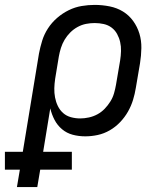

<svg xmlns="http://www.w3.org/2000/svg" viewBox="-66 -548 686 783"><path d="M3 215 15 144H-46V71H27L93 -330Q98 -356 106 -382Q114 -408 129.5 -432Q145 -456 167 -475Q189 -494 214.5 -506.5Q240 -519 267 -523.5Q294 -528 320 -528Q351 -528 381 -522Q411 -516 435.5 -501Q460 -486 477 -462.5Q494 -439 502.5 -411Q511 -383 510.5 -352Q510 -321 505 -290L488 -190Q484 -165 476.5 -140.5Q469 -116 456 -93Q443 -70 424 -50Q405 -30 381.5 -16.5Q358 -3 332.5 2.5Q307 8 282 8Q255 8 230.5 1.5Q206 -5 187 -21Q168 -37 156.5 -59Q145 -81 139 -106L110 71H227V144H98L86 215ZM261 -65Q278 -65 296.5 -69Q315 -73 331.5 -82Q348 -91 361 -104.5Q374 -118 384 -134Q394 -150 399 -167.5Q404 -185 407 -202L424 -302Q427 -321 427.5 -340Q428 -359 424 -376.5Q420 -394 411.5 -409.5Q403 -425 389 -435.5Q375 -446 357 -450Q339 -454 320 -454Q302 -454 284.5 -450.5Q267 -447 250.5 -438Q234 -429 220.5 -415.5Q207 -402 197.5 -386Q188 -370 182.5 -352.5Q177 -335 174 -318L159 -227Q156 -207 155.5 -188Q155 -169 158.5 -150.5Q162 -132 170 -115.5Q178 -99 191.5 -87Q205 -75 223.5 -70Q242 -65 261 -65Z"/></svg>

Font: Iosevka Etoile
Style: Italic
Weight: 400
Italic angle: -9°
Designer: Belleve Invis
Foundry: Belleve Invis
Version: Version 22.1.2; ttfautohint (v1.8.4)